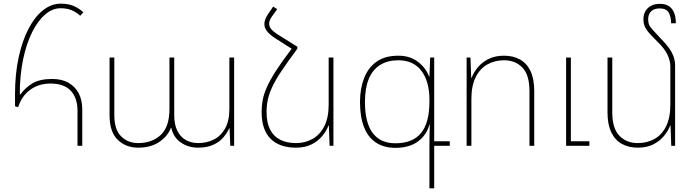

<svg xmlns="http://www.w3.org/2000/svg" viewBox="-20 -796 3793 1048"><path d="M403 0V-191Q403 -262 366 -301Q329 -340 256 -340Q192 -340 145.5 -306.5Q99 -273 79 -211L62 -216V-282Q62 -393 82 -484Q102 -575 136.5 -640.5Q171 -706 216 -741Q261 -776 311 -776Q353 -776 382 -763.5Q411 -751 435 -729L418 -710Q396 -730 370.5 -740.5Q345 -751 311 -751Q266 -751 226 -716.5Q186 -682 155 -619.5Q124 -557 106 -471Q88 -385 88 -281H92Q118 -318 158 -341.5Q198 -365 265 -365Q318 -365 354.5 -344Q391 -323 410 -286Q429 -249 429 -199V0Z M734 10Q667 10 622.5 -33Q578 -76 578 -167V-482H604V-168Q604 -88 641.5 -51.5Q679 -15 734 -15Q809 -15 857 -59Q905 -103 905 -203V-482H931V-168Q931 -115 948.5 -81Q966 -47 995.5 -31Q1025 -15 1061 -15Q1108 -15 1146.5 -34Q1185 -53 1208.5 -94.5Q1232 -136 1232 -203V-482H1258V0H1237L1233 -96H1231Q1221 -72 1200.5 -47.5Q1180 -23 1146 -6.5Q1112 10 1061 10Q1009 10 968 -17.5Q927 -45 915 -98H913Q895 -52 849 -21Q803 10 734 10Z M1572 -530 1603 -541V-530Q1551 -460 1517.5 -410Q1484 -360 1466.5 -322.5Q1449 -285 1442 -252.5Q1435 -220 1435 -185Q1435 -127 1454 -89.5Q1473 -52 1509 -33.5Q1545 -15 1596 -15Q1646 -15 1686.5 -38Q1727 -61 1750.5 -107.5Q1774 -154 1774 -226V-482H1800V0H1779L1775 -111H1773Q1762 -81 1738.5 -53Q1715 -25 1680 -7.5Q1645 10 1596 10Q1505 10 1456.5 -39Q1408 -88 1408 -185Q1408 -217 1413.5 -248Q1419 -279 1435.5 -317.5Q1452 -356 1485 -407.5Q1518 -459 1572 -530ZM1603 -541 1572 -530 1481 -588Q1452 -607 1437.5 -625.5Q1423 -644 1423 -665Q1423 -677 1428 -690.5Q1433 -704 1443 -719L1471 -760L1493 -746L1465 -707Q1457 -696 1453 -686Q1449 -676 1449 -667Q1449 -651 1460.5 -637Q1472 -623 1494 -609Z M2324 232V-3Q2324 -27 2324.5 -59Q2325 -91 2326 -116H2324Q2308 -58 2261 -23.5Q2214 11 2138 11Q2076 11 2032.5 -17.5Q1989 -46 1967 -102Q1945 -158 1945 -239Q1945 -311 1967 -368.5Q1989 -426 2035 -459Q2081 -492 2154 -492Q2218 -492 2261.5 -458.5Q2305 -425 2322 -378H2324L2328 -482H2350V-25H2435V0H2350V232ZM2138 -14Q2232 -14 2278 -69.5Q2324 -125 2324 -242V-252Q2324 -351 2280.5 -409Q2237 -467 2154 -467Q2096 -467 2055 -441.5Q2014 -416 1993 -365.5Q1972 -315 1972 -239Q1972 -127 2014 -70.5Q2056 -14 2138 -14Z M2527 0V-482H2548L2552 -371H2554Q2566 -402 2589 -429.5Q2612 -457 2647.5 -474.5Q2683 -492 2731 -492Q2781 -492 2818 -471.5Q2855 -451 2875.5 -408.5Q2896 -366 2896 -300V0H2870V-299Q2870 -387 2831.5 -427Q2793 -467 2731 -467Q2681 -467 2640.5 -444.5Q2600 -422 2576.5 -375Q2553 -328 2553 -256V0ZM3070 0V-482H3096V-25H3197V0Z M3665 -437V0H3644L3640 -111H3638Q3627 -81 3603.5 -53Q3580 -25 3545 -7.5Q3510 10 3461 10Q3412 10 3374.5 -10.5Q3337 -31 3316.5 -74Q3296 -117 3296 -182V-482H3322V-183Q3322 -95 3361 -55Q3400 -15 3461 -15Q3511 -15 3551.5 -37Q3592 -59 3615.5 -106Q3639 -153 3639 -226V-432Q3639 -465 3623 -498Q3607 -531 3574 -563Q3543 -594 3525 -614Q3507 -634 3499.5 -651.5Q3492 -669 3492 -691Q3492 -716 3503 -735Q3514 -754 3534 -764.5Q3554 -775 3582 -775Q3612 -775 3631 -762.5Q3650 -750 3659.5 -726.5Q3669 -703 3669 -669H3643Q3643 -703 3630.5 -726.5Q3618 -750 3581 -750Q3549 -750 3533.5 -733.5Q3518 -717 3518 -692Q3518 -676 3521.5 -664.5Q3525 -653 3541 -635Q3557 -617 3592 -580Q3616 -556 3632.5 -532.5Q3649 -509 3657 -486Q3665 -463 3665 -437Z"/></svg>

Font: Noto Sans Armenian Thin
Style: Regular
Weight: 250
Version: Version 2.007